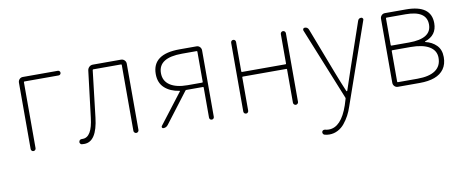

<svg xmlns="http://www.w3.org/2000/svg" viewBox="-67 -816 3266 1353"><g transform="rotate(-10 1566.5 -140.0)"><path d="M105.5 -17.6V-492.2Q105.5 -506.8 115.2 -517.1Q125 -527.3 139.6 -527.3H389.6Q396.5 -527.3 401.4 -522.5Q406.2 -517.6 406.2 -510.7Q406.2 -503.9 401.4 -499Q396.5 -494.1 389.6 -494.1H145.5Q140.6 -494.1 140.6 -489.3V-17.6Q140.6 -10.7 135.7 -5.4Q130.9 0 123 0Q115.2 0 110.4 -5.4Q105.5 -10.7 105.5 -17.6Z M484.4 12.7Q473.6 12.7 465.8 11.7Q459 10.7 455.1 3.9Q452.1 -1 452.1 -4.9Q452.1 -7.8 453.1 -10.7Q457 -25.4 475.6 -24.4Q477.5 -24.4 479.5 -24.4Q545.9 -24.4 561.5 -162.1Q574.2 -271.5 601.6 -492.2Q603.5 -506.8 614.3 -517.1Q625 -527.3 640.6 -527.3H841.8Q856.4 -527.3 866.7 -517.1Q877 -506.8 877 -492.2V-17.6Q877 -10.7 871.6 -5.4Q866.2 0 858.9 0Q851.6 0 846.2 -5.4Q840.8 -10.7 840.8 -17.6V-489.3Q840.8 -494.1 835.9 -494.1H637.7Q633.8 -494.1 632.8 -489.3Q611.3 -297.9 593.8 -156.2Q574.2 12.7 484.4 12.7Z M1377 -268.6Q1381.8 -268.6 1381.8 -273.4V-489.3Q1381.8 -494.1 1377 -494.1H1272.5Q1102.5 -494.1 1102.5 -384.8Q1102.5 -328.1 1147.5 -298.3Q1192.4 -268.6 1272.5 -268.6ZM1260.7 -527.3H1381.8Q1396.5 -527.3 1406.2 -517.1Q1416 -506.8 1416 -492.2V-17.6Q1416 -9.8 1411.1 -4.9Q1406.2 0 1398.9 0Q1391.6 0 1386.7 -4.9Q1381.8 -9.8 1381.8 -17.6V-232.4Q1381.8 -237.3 1377 -237.3H1257.8Q1253.9 -237.3 1251 -233.4L1085.9 -16.6Q1073.2 0 1052.7 0Q1045.9 0 1043 -5.9Q1042 -7.8 1042 -10.7Q1042 -13.7 1043.9 -16.6L1211.9 -235.4Q1214.8 -239.3 1210 -239.3Q1144.5 -249 1105 -285.2Q1065.4 -321.3 1065.4 -384.8Q1065.4 -527.3 1260.7 -527.3Z M1627 -17.6V-508.8Q1627 -516.6 1631.8 -522Q1636.7 -527.3 1644.5 -527.3Q1652.3 -527.3 1657.2 -522Q1662.1 -516.6 1662.1 -508.8V-298.8Q1662.1 -293.9 1667 -293.9H1978.5Q1982.4 -293.9 1982.4 -298.8V-508.8Q1982.4 -516.6 1987.8 -522Q1993.2 -527.3 2000.5 -527.3Q2007.8 -527.3 2013.2 -522Q2018.6 -516.6 2018.6 -508.8V-17.6Q2018.6 -10.7 2013.2 -5.4Q2007.8 0 2000.5 0Q1993.2 0 1987.8 -5.4Q1982.4 -10.7 1982.4 -17.6V-256.8Q1982.4 -260.7 1978.5 -260.7H1667Q1662.1 -260.7 1662.1 -256.8V-17.6Q1662.1 -10.7 1657.2 -5.4Q1652.3 0 1644.5 0Q1636.7 0 1631.8 -5.4Q1627 -10.7 1627 -17.6Z M2197.3 247.1Q2178.7 247.1 2162.1 242.2Q2155.3 240.2 2151.9 233.4Q2148.4 226.6 2150.4 219.7Q2152.3 212.9 2158.2 210Q2164.1 207 2170.9 208Q2185.5 211.9 2199.2 211.9Q2288.1 211.9 2338.9 63.5L2352.5 19.5Q2354.5 14.6 2352.5 10.7L2143.6 -505.9Q2142.6 -507.8 2142.6 -510.7Q2142.6 -514.6 2144.5 -518.6Q2148.4 -524.4 2156.2 -524.4Q2175.8 -524.4 2183.6 -505.9L2308.6 -179.7Q2339.8 -98.6 2367.2 -34.2Q2368.2 -32.2 2370.6 -32.2Q2373 -32.2 2374 -34.2Q2381.8 -56.6 2422.9 -179.7L2535.2 -506.8Q2541 -524.4 2559.6 -524.4Q2566.4 -524.4 2570.3 -518.6Q2573.2 -514.6 2573.2 -510.7Q2573.2 -508.8 2572.3 -506.8L2368.2 77.1Q2357.4 110.4 2342.3 138.7Q2327.1 167 2306.6 192.4Q2286.1 217.8 2257.8 232.4Q2229.5 247.1 2197.3 247.1Z M2730.5 0Q2715.8 0 2706.1 -10.3Q2696.3 -20.5 2696.3 -35.2V-492.2Q2696.3 -506.8 2706.1 -517.1Q2715.8 -527.3 2730.5 -527.3H2880.9Q3060.5 -527.3 3060.5 -397.5Q3060.5 -310.5 2975.6 -282.2Q2973.6 -282.2 2973.6 -280.3Q2973.6 -278.3 2975.6 -277.3Q3022.5 -266.6 3053.7 -235.4Q3085 -204.1 3085 -150.4Q3085 -99.6 3061 -65.9Q3037.1 -32.2 2993.2 -16.1Q2949.2 0 2886.7 0ZM2731.4 -298.8Q2731.4 -293.9 2736.3 -293.9H2862.3Q3022.5 -293.9 3022.5 -394.5Q3022.5 -494.1 2872.1 -494.1H2736.3Q2731.4 -494.1 2731.4 -489.3ZM2731.4 -36.1Q2731.4 -32.2 2736.3 -32.2H2876Q2960.9 -32.2 3004.4 -62.5Q3047.9 -92.8 3047.9 -151.4Q3047.9 -204.1 3001 -232.4Q2954.1 -260.7 2867.2 -260.7H2736.3Q2731.4 -260.7 2731.4 -256.8Z"/></g></svg>

Font: Gen Jyuu Gothic ExtraLight
Style: Regular
Weight: 100
Designer: [Source Han Sans]
Ryoko NISHIZUKA  (kana & ideographs); Paul D. Hunt (Latin, Greek & Cyrillic); Wenlong ZHANG  (bopomofo
Version: Version 1.002.20150607